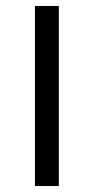

<svg xmlns="http://www.w3.org/2000/svg" viewBox="-20 -603 289 643"><path d="M177 -20V20H97V-20V-543V-583H177V-543Z"/></svg>

Font: Nordica Advanced
Style: RegularExtended
Weight: 300
Version: Version 1.07